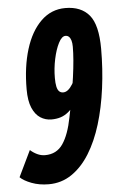

<svg xmlns="http://www.w3.org/2000/svg" viewBox="-62 -747 487 794"><g transform="rotate(-5 181.0 -350.0)"><path d="M239.4 -710Q304.8 -710 338.7 -669.3Q372.6 -628.6 372.6 -529.4Q372.6 -445.6 362.1 -365.9Q351.6 -286.2 330.8 -218.2Q310 -150.2 278.3 -99.1Q246.6 -48 204 -19Q161.4 10 108.4 10Q69.2 10 37.2 -2.2Q5.2 -14.4 -9.8 -29.4L42.4 -137.8Q55.2 -126.2 71 -118.7Q86.8 -111.2 103.6 -111.2Q151.6 -111.2 177.6 -149.3Q203.6 -187.4 217.2 -258Q236 -348 246.3 -422.8Q256.6 -497.6 256.6 -548.2Q256.6 -563.8 253.4 -574.2Q250.2 -584.6 244.4 -590Q238.6 -595.4 230.4 -595.4Q214.8 -595.4 201.4 -569.2Q188 -543 179.7 -504.1Q171.4 -465.2 171.4 -425.4Q171.4 -404 174.4 -390Q177.4 -376 184.1 -369.6Q190.8 -363.2 200.8 -363.2Q211.4 -363.2 221.1 -371Q230.8 -378.8 240 -393.7Q249.2 -408.6 256.4 -428.6L244.4 -315.4Q229.6 -293 213.7 -279.9Q197.8 -266.8 180.6 -261.4Q163.4 -256 142.8 -256Q117.8 -256 97 -269.3Q76.2 -282.6 63.6 -311.7Q51 -340.8 51 -388.8Q51 -482 73.4 -554.6Q95.8 -627.2 138.3 -668.6Q180.8 -710 239.4 -710Z"/></g></svg>

Font: Georama
Style: Italic
Weight: 400
Width: 2
Italic angle: -9°
Designer: Jean-Baptiste Levee
Foundry: Production Type
Version: Version 1.000